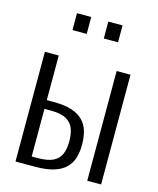

<svg xmlns="http://www.w3.org/2000/svg" viewBox="-120 -894 802 977"><g transform="rotate(15 281.5 -405.0)"><path d="M56 0V-578H129V-343Q131 -343 139 -343Q147 -343 155.5 -343Q164 -343 164 -343Q223 -343 261 -330.5Q299 -318 321 -295Q343 -272 352 -240.5Q361 -209 361 -169Q361 -132 352 -101.5Q343 -71 320.5 -48Q298 -25 258.5 -12.5Q219 0 158 0ZM129 -46H158Q214 -46 243 -61Q272 -76 283 -104Q294 -132 294 -170Q294 -207 284 -235Q274 -263 246 -280Q218 -297 161 -297Q160 -297 149.5 -297Q139 -297 129 -297ZM434 0V-578H507V0ZM328 -721V-810H403V-721ZM163 -721V-810H238V-721Z"/></g></svg>

Font: Oswald Light
Style: Regular
Weight: 300
Designer: Vernon Adams
Foundry: Vernon Adams
Version: Version 4.103;gftools[0.9.33.dev8+g029e19f]